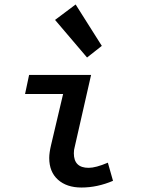

<svg xmlns="http://www.w3.org/2000/svg" viewBox="-20 -826 640 858"><path d="M344 12Q278 12 239 -23Q200 -58 200 -120Q200 -143 208 -177L262 -406H92L110 -491H387L314 -170Q310 -157 310 -141Q310 -76 376 -76Q408 -76 462 -99L485 -18Q415 12 344 12ZM369 -569 226 -737 318 -806 435 -621Z"/></svg>

Font: TypoPRO Source Code Pro
Style: Italic
Weight: 600
Italic angle: -11°
Monospace: yes
Designer: Paul D. Hunt, Teo Tuominen
Foundry: Adobe Systems Incorporated
Version: Version 1.030;PS 1.0;hotconv 1.0.84;makeotf.lib2.5.63406